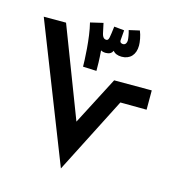

<svg xmlns="http://www.w3.org/2000/svg" viewBox="-110 -839 850 932"><g transform="rotate(15 314.5 -373.0)"><path d="M257 -505 325 -502C325 -526 325 -557 321 -604C328 -600 336 -598 346 -598C364 -598 375 -605 381 -618C389 -607 404 -600 425 -600C466 -600 493 -627 493 -674C493 -692 488 -723 478 -746L425 -734C429 -722 434 -696 434 -684C434 -672 428 -661 416 -661C410 -661 399 -663 400 -677L404 -727L353 -732C346 -678 346 -660 332 -660C324 -660 314 -664 309 -685L298 -736L234 -721C253 -647 257 -529 257 -505ZM477 -384 609 -383V-480H420L295 -239L122 -690H10L281 0Z"/></g></svg>

Font: Noto Sans Arabic UI Semi
Style: Regular
Weight: 600
Designer: Nadine Chahine - Monotype Design Team
Foundry: Monotype Imaging Inc.
Version: Version 1.900